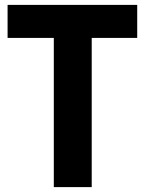

<svg xmlns="http://www.w3.org/2000/svg" viewBox="-20 -765 592 785"><path d="M200 0H355V-610H541V-745H11V-610H200Z"/></svg>

Font: Plus Jakarta Sans ExtraBold
Style: Regular
Weight: 800
Designer: Gumpita Rahayu
Foundry: Tokotype
Version: Version 2.004; ttfautohint (v1.8.3)